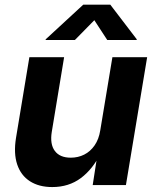

<svg xmlns="http://www.w3.org/2000/svg" viewBox="-20 -775 651 804"><path d="M198.7 8.3Q143.1 8.3 105.2 -16.1Q67.4 -40.5 52 -86.4Q36.6 -132.3 46.9 -196.8L103 -535.6H248.5L196.8 -222.7Q188.5 -171.4 209.5 -143.1Q230.5 -114.7 276.4 -114.7Q307.1 -114.7 332.8 -127.7Q358.4 -140.6 376.2 -166.3Q394 -191.9 399.9 -229.5L450.7 -535.6H596.2L507.3 0H368.2L389.2 -135.7H402.8Q369.1 -66.9 318.6 -29.3Q268.1 8.3 198.7 8.3ZM293.5 -607.4H170.9L171.4 -610.4L328.6 -755.4H441.9L552.7 -610.4L552.2 -607.4H429.2L375 -690.4Z"/></svg>

Font: Inter 20pt
Style: Bold Italic
Weight: 700
Italic angle: -9.3988°
Version: Version 4.001;git-66647c0bb